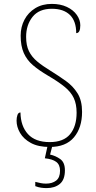

<svg xmlns="http://www.w3.org/2000/svg" viewBox="-20 -744 490 985"><path d="M235 10Q176 10 138.5 -10.5Q101 -31 83 -62Q65 -93 65 -125Q65 -141 69.5 -154Q74 -167 85 -167Q86 -97 123.5 -56Q161 -15 235 -15Q306 -15 339.5 -55.5Q373 -96 373 -166Q373 -210 358.5 -241Q344 -272 311.5 -298.5Q279 -325 226 -356Q180 -383 149 -409.5Q118 -436 102 -472Q86 -508 86 -561Q86 -606 105.5 -643Q125 -680 161 -702Q197 -724 246 -724Q290 -724 323 -708.5Q356 -693 374 -667.5Q392 -642 392 -614Q392 -574 371 -574Q371 -636 338.5 -667.5Q306 -699 246 -699Q180 -699 147 -657.5Q114 -616 114 -555Q114 -511 128.5 -481.5Q143 -452 170.5 -429Q198 -406 239 -381Q281 -355 318 -328.5Q355 -302 378 -265Q401 -228 401 -170Q401 -89 359.5 -39.5Q318 10 235 10ZM219 221Q205 221 191 219Q177 217 161 211V189Q177 193 189.5 195.5Q202 198 216 198Q248 198 268 182.5Q288 167 288 132Q288 101 268.5 86.5Q249 72 210 68L227 -9H252L237 49Q265 55 289 72Q313 89 313 130Q313 178 287 199.5Q261 221 219 221Z"/></svg>

Font: Noto Serif Hebrew SemiCondensed Thin
Style: Regular
Weight: 100
Width: 4
Designer: Monotype Design Team
Foundry: Monotype Imaging Inc.
Version: Version 2.004; ttfautohint (v1.8.4.7-5d5b)